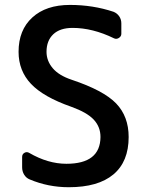

<svg xmlns="http://www.w3.org/2000/svg" viewBox="-20 -784 603 792"><path d="M279.3 -668.9Q227.5 -668.9 199.7 -642.6Q171.9 -616.2 171.9 -570.3Q171.9 -533.2 197.3 -502.9Q222.7 -472.7 275.4 -455.1Q407.2 -411.1 459 -357.4Q510.7 -303.7 510.7 -218.8Q510.7 -117.2 447.8 -64.5Q384.8 -11.7 263.7 -11.7Q178.7 -11.7 102.5 -43.9Q87.9 -49.8 79.6 -63.5Q71.3 -77.1 71.3 -93.8V-136.7Q71.3 -148.4 81.1 -153.8Q90.8 -159.2 100.6 -153.3Q177.7 -108.4 253.9 -108.4Q393.6 -108.4 394.5 -218.8Q394.5 -260.7 366.7 -290.5Q338.9 -320.3 273.4 -343.8Q159.2 -383.8 107.9 -438Q56.6 -492.2 56.6 -570.3Q56.6 -660.2 113.3 -711.9Q169.9 -763.7 268.6 -763.7Q363.3 -763.7 448.2 -735.4Q462.9 -729.5 471.7 -716.8Q480.5 -704.1 480.5 -687.5V-644.5Q480.5 -633.8 470.2 -627.4Q460 -621.1 450.2 -626Q362.3 -668.9 279.3 -668.9Z"/></svg>

Font: Gen Jyuu GothicL Medium
Style: Regular
Weight: 500
Designer: [Source Han Sans]
Ryoko NISHIZUKA  (kana & ideographs); Paul D. Hunt (Latin, Greek & Cyrillic); Wenlong ZHANG  (bopomofo
Version: Version 1.002.20150607